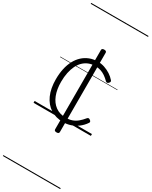

<svg xmlns="http://www.w3.org/2000/svg" viewBox="-403 -1163 1433 1816"><g transform="rotate(30 313.0 -255.0)"><path d="M333 19Q253 19 194 -18.5Q135 -56 103 -127.5Q71 -199 71 -299Q71 -361 82.5 -414Q94 -467 116.5 -509Q139 -551 171 -580.5Q203 -610 244 -626Q285 -642 334 -642Q371 -642 406.5 -630Q442 -618 473 -598Q504 -578 527 -551Q533 -544 532 -536.5Q531 -529 522 -520Q513 -512 505.5 -512Q498 -512 491 -519Q467 -543 443 -559.5Q419 -576 392 -584.5Q365 -593 331 -593Q293 -593 261 -580Q229 -567 204 -542.5Q179 -518 162 -483Q145 -448 135.5 -402.5Q126 -357 126 -302Q126 -220 150 -159Q174 -98 220 -64Q266 -30 334 -30Q372 -30 402 -40.5Q432 -51 458 -72.5Q484 -94 510 -126Q517 -134 525 -134Q533 -134 541 -127Q550 -121 552.5 -114Q555 -107 550 -99Q523 -59 487 -32.5Q451 -6 412 6.5Q373 19 333 19ZM328 134Q302 134 302 115V-751Q302 -770 328 -770Q354 -770 354 -751V115Q354 134 328 134ZM0 571H626V581H0ZM0 -20H626V0H0ZM0 -505H626V-500H0ZM0 -1091H626V-1081H0Z"/></g></svg>

Font: Playwrite PT Guides
Style: Regular
Weight: 400
Designer: Veronika Burian, José Scaglione
Foundry: TypeTogether
Version: Version 1.003